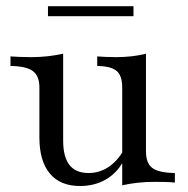

<svg xmlns="http://www.w3.org/2000/svg" viewBox="-20 -601 618 632"><path d="M243.5 11.3Q178.2 11.3 144 -29.8Q109.7 -71 109.7 -148.4V-312.9Q109.7 -350.8 88.3 -366.9Q66.9 -383.1 14.5 -383.9V-415.3Q27.4 -414.5 44.8 -413.7Q62.1 -412.9 82.3 -412.9Q110.5 -412.9 135.9 -415.7Q161.3 -418.5 187.9 -424.2V-137.9Q187.9 -84.7 208.5 -58.1Q229 -31.5 271.8 -31.5Q306.5 -31.5 335.9 -50.4Q365.3 -69.4 387.1 -106.5L386.3 -71Q365.3 -31.5 328.2 -10.1Q291.1 11.3 243.5 11.3ZM382.3 8.9V-312.9Q382.3 -351.6 364.1 -367.3Q346 -383.1 300 -383.9V-415.3Q312.1 -414.5 327.8 -413.7Q343.5 -412.9 361.3 -412.9Q388.7 -412.9 413.3 -415.7Q437.9 -418.5 460.5 -424.2V-102.4Q460.5 -63.7 481.5 -48Q502.4 -32.3 555.6 -31.5V0Q541.9 -1.6 524.6 -2Q507.3 -2.4 488.7 -2.4Q460.5 -2.4 434.3 0.4Q408.1 3.2 382.3 8.9ZM137.9 -547.6V-580.6H419.4V-547.6Z"/></svg>

Font: Playfair 12pt
Style: Regular
Weight: 400
Designer: Claus Eggers Sørensen
Foundry: Claus Eggers Sørensen
Version: Version 2.000;gftools[0.9.28]